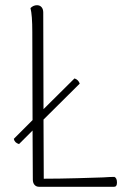

<svg xmlns="http://www.w3.org/2000/svg" viewBox="-20 -717 502 737"><path d="M429 -16Q429 0 418 0H130Q119 0 112.5 -7.5Q106 -15 106 -28L105 -216L53 -164Q36 -169 33 -184L105 -256L104 -594Q104 -659 97 -686Q108 -697 122 -697Q133 -697 139.5 -689.5Q146 -682 146 -669L147 -298L266 -416Q281 -411 286 -396L147 -258L148 -31Q206 -31 277.5 -33Q349 -35 375 -36Q405 -38 419 -38Q429 -34 429 -16Z"/></svg>

Font: Arima Madurai ExtraLight
Style: Regular
Weight: 275
Designer: Joana Correia and Natanael Gama
Foundry: NDISCOVER
Version: Version 1.019